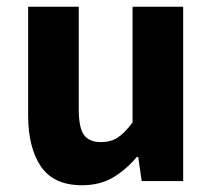

<svg xmlns="http://www.w3.org/2000/svg" viewBox="-20 -531 624 563"><path d="M220.2 12.2Q137.7 12.2 100.1 -42.7Q62.5 -97.7 62.5 -193.4V-511.2H210.9V-211.9Q210.9 -156.2 226.3 -135.3Q241.7 -114.3 275.9 -114.3Q304.7 -114.3 325.2 -127.7Q345.7 -141.1 368.7 -171.9V-511.2H517.1V0H395.5L385.3 -70.8H381.3Q349.6 -33.2 311.3 -10.5Q272.9 12.2 220.2 12.2Z"/></svg>

Font: Akatab Black
Style: Regular
Weight: 900
Designer: SIL Global
Foundry: SIL Global
Version: Version 4.000